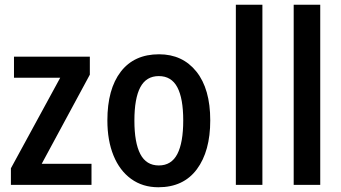

<svg xmlns="http://www.w3.org/2000/svg" viewBox="-20 -780 1437 810"><path d="M26 0V-70L234 -452H39V-541H359V-465L156 -89H366V0Z M648 10Q582 10 533.5 -25Q485 -60 459 -123.5Q433 -187 433 -272Q433 -404 489.5 -477.5Q546 -551 651 -551Q750 -551 808.5 -478Q867 -405 867 -272Q867 -142 810.5 -66Q754 10 648 10ZM650 -82Q703 -82 728 -130Q753 -178 753 -272Q753 -365 728 -412Q703 -459 650 -459Q597 -459 572 -412Q547 -365 547 -271Q547 -178 572 -130Q597 -82 650 -82Z M975 0V-760H1087V0Z M1219 0V-760H1331V0Z"/></svg>

Font: Noto Sans Display Medium Narrow
Style: Regular
Weight: 500
Width: 4
Designer: Monotype Design team
Foundry: Monotype Imaging Inc.
Version: Version 1.000